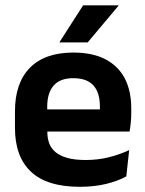

<svg xmlns="http://www.w3.org/2000/svg" viewBox="-20 -706 559 738"><path d="M286.5 12Q160.5 12 99 -46Q37.5 -104 37.5 -214V-278Q37.5 -387 95 -445.5Q152.5 -504 262 -504Q336 -504 385.5 -478Q435 -452 459.8 -404.2Q484.5 -356.5 484.5 -290V-272.5Q484.5 -254.5 482.8 -235.8Q481 -217 478 -200.5H362Q363.5 -228 363.8 -252.8Q364 -277.5 364 -297.5Q364 -332 353 -356.2Q342 -380.5 319.5 -393Q297 -405.5 262 -405.5Q210.5 -405.5 186 -377Q161.5 -348.5 161.5 -296V-250.5L162 -236V-197.5Q162 -174.5 169.2 -155Q176.5 -135.5 193.5 -121.2Q210.5 -107 238.8 -99Q267 -91 309.5 -91Q355.5 -91 397.2 -101.2Q439 -111.5 476.5 -129L465.5 -28Q432 -9.5 386.8 1.2Q341.5 12 286.5 12ZM105.5 -200.5V-285.5H452V-200.5ZM299.5 -685.5H435.5V-684L317 -543H209V-544.5Z"/></svg>

Font: Anek Gurmukhi Medium SemiBold
Style: Regular
Weight: 600
Version: Version 1.003